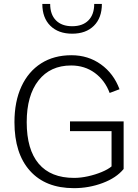

<svg xmlns="http://www.w3.org/2000/svg" viewBox="-20 -954 704 979"><path d="M336.9 -335H610.4V-92.3Q573.2 -46.9 503.4 -20.8Q433.6 5.4 356.9 5.4Q212.4 5.4 133.1 -82.8Q53.7 -170.9 53.7 -331.1Q53.7 -436 89.1 -512.7Q124.5 -589.4 189.7 -630.9Q254.9 -672.4 344.2 -672.4Q429.7 -672.4 494.6 -625.7Q559.6 -579.1 589.4 -499L539.1 -480Q515.1 -544.4 463.4 -582.3Q411.6 -620.1 342.8 -620.1Q236.3 -620.1 176.3 -543.7Q116.2 -467.3 116.2 -331.1Q116.2 -191.4 177.5 -119.1Q238.8 -46.9 357.9 -46.9Q391.6 -46.9 429 -55.2Q466.3 -63.5 498.5 -76.9Q530.8 -90.3 548.8 -105.5V-285.2H336.9ZM499.5 -934.1Q499.5 -862.8 458.7 -822.5Q418 -782.2 348.1 -782.2Q277.8 -782.2 236.8 -822.5Q195.8 -862.8 195.8 -934.1H235.8Q235.8 -879.9 265.4 -850.1Q294.9 -820.3 348.1 -820.3Q401.4 -820.3 430.9 -850.1Q460.4 -879.9 460.4 -934.1Z"/></svg>

Font: Estedad-FD Light
Style: Regular
Weight: 300
Designer: Amin Abedi
Version: Version 7.3